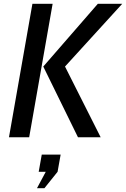

<svg xmlns="http://www.w3.org/2000/svg" viewBox="-20 -720 661 1007"><path d="M150 -700H256L133 0H27ZM207 -371 493 -700H621L321 -371L508 0H389ZM174 267 220 181H183L199 91H298L282 181L213 267Z"/></svg>

Font: Cabin Medium
Style: Italic
Weight: 500
Italic angle: -7°
Designer: Pablo Impallari
Foundry: Pablo Impallari. http://www.impallari.com Igino Marini. http://www.ikern.com
Version: Version 2.200